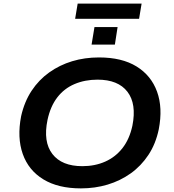

<svg xmlns="http://www.w3.org/2000/svg" viewBox="-20 -1033 963 1063"><path d="M428 10Q302 10 220 -40Q138 -90 106 -180.5Q74 -271 97 -390Q115 -470 155 -530.5Q195 -591 252.5 -632Q310 -673 379.5 -694Q449 -715 528 -715Q655 -715 736 -665Q817 -615 849.5 -525.5Q882 -436 859 -317Q842 -236 801.5 -175Q761 -114 703.5 -73Q646 -32 576 -11Q506 10 428 10ZM436 -113Q506 -113 563 -138.5Q620 -164 658.5 -213.5Q697 -263 713 -337Q737 -458 685.5 -525Q634 -592 520 -592Q450 -592 392.5 -567.5Q335 -543 297 -493.5Q259 -444 243 -369Q218 -248 270 -180.5Q322 -113 436 -113ZM396 -929 410 -1013H764L750 -929ZM487 -786 503 -883H631L616 -786Z"/></svg>

Font: Nunito Sans 7pt SemiExpanded
Style: Bold Italic
Weight: 700
Width: 6
Italic angle: -9°
Designer: Vernon Adams
Foundry: Vernon Adams
Version: Version 3.101;gftools[0.9.27]